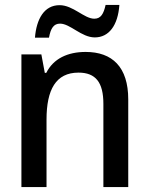

<svg xmlns="http://www.w3.org/2000/svg" viewBox="-20 -760 603 780"><path d="M122 -607H179C186 -645 198 -664 224 -664C265 -664 311 -608 365 -608C422 -608 459 -656 465 -740H409C401 -704 390 -684 363 -684C322 -684 277 -739 222 -739C159 -739 128 -682 122 -607ZM67 0H169V-274C169 -396 207 -465 299 -465C369 -465 400 -425 400 -338V0H501V-356C501 -488 436 -549 328 -549C255 -549 197 -522 168 -464H162L148 -539H67Z"/></svg>

Font: Noto Sans Mono SemiCondensed Medium
Style: Regular
Weight: 500
Width: 4
Designer: Monotype Design Team
Foundry: Monotype Imaging Inc.
Version: Version 2.014